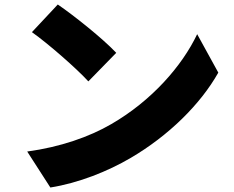

<svg xmlns="http://www.w3.org/2000/svg" viewBox="-20 -786 1040 854"><path d="M237 -766 122 -643C194 -592 320 -482 373 -424L497 -551C437 -615 306 -719 237 -766ZM101 -112 204 48C330 28 460 -24 562 -84C729 -182 871 -321 951 -463L857 -634C790 -493 655 -338 475 -234C377 -177 248 -132 101 -112Z"/></svg>

Font: Noto Sans T Chinese Black
Style: Bold
Weight: 900
Designer: Ryoko NISHIZUKA (kana & ideographs); Paul D. Hunt (Latin, Greek & Cyrillic); Wenlong ZHANG (bopomofo); Sandoll Communica
Foundry: Adobe Systems Incorporated
Version: Version 1.000;PS 1;hotconv 1.0.78;makeotf.lib2.5.61930